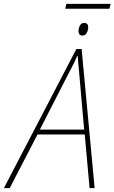

<svg xmlns="http://www.w3.org/2000/svg" viewBox="-77 -968 589 988"><path d="M259 -923 264 -948H492L486 -923ZM348 -785Q327 -785 327 -808Q327 -822 334 -836Q341 -850 356 -850Q377 -850 377 -827Q377 -814 369.5 -799.5Q362 -785 348 -785ZM-57 0 316 -716H343L410 0H384L359 -276H116L-27 0ZM128 -301H356L330 -598Q328 -618 326 -639.5Q324 -661 323 -681H321Q312 -661 302 -640.5Q292 -620 280 -598Z"/></svg>

Font: Noto Sans SemiCondensed Thin
Style: Italic
Weight: 100
Width: 4
Italic angle: -12°
Designer: Monotype Design Team
Foundry: Monotype Imaging Inc.
Version: Version 2.013; ttfautohint (v1.8.4.7-5d5b)